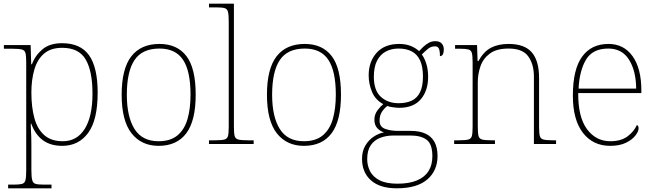

<svg xmlns="http://www.w3.org/2000/svg" viewBox="-20 -780 3548 1040"><path d="M24 240V220H55Q85 220 99.5 216Q114 212 118 195.5Q122 179 122 142V-442Q122 -477 118 -492.5Q114 -508 98 -512Q82 -516 45 -516H1V-536H146L149 -432H153Q170 -479 209.5 -512.5Q249 -546 316 -546Q416 -546 462.5 -480.5Q509 -415 509 -278Q509 -130 457.5 -60Q406 10 317 10Q253 10 211.5 -21Q170 -52 149 -111H147Q146 -99 148 -70.5Q150 -42 150 13V142Q150 179 154.5 195.5Q159 212 173 216Q187 220 217 220H259V240ZM320 -15Q397 -15 439 -82Q481 -149 481 -273Q481 -395 444 -458Q407 -521 317 -521Q255 -521 218.5 -489.5Q182 -458 166 -403Q150 -348 150 -279Q150 -199 166.5 -139.5Q183 -80 220.5 -47.5Q258 -15 320 -15Z M839 10Q746 10 692.5 -58Q639 -126 639 -267Q639 -407 691 -474.5Q743 -542 844 -542Q939 -542 989.5 -476.5Q1040 -411 1040 -267Q1040 -126 989 -58Q938 10 839 10ZM839 -15Q903 -15 941 -46.5Q979 -78 995.5 -134.5Q1012 -191 1012 -267Q1012 -395 971.5 -456Q931 -517 844 -517Q750 -517 708.5 -454.5Q667 -392 667 -267Q667 -148 708.5 -81.5Q750 -15 839 -15Z M1112 0V-20H1142Q1179 -20 1195 -24Q1211 -28 1215 -43.5Q1219 -59 1219 -94V-662Q1219 -699 1215 -715.5Q1211 -732 1196.5 -736Q1182 -740 1152 -740H1112V-760H1247V-94Q1247 -59 1251 -43.5Q1255 -28 1271.5 -24Q1288 -20 1324 -20H1354V0Z M1626 10Q1533 10 1479.5 -58Q1426 -126 1426 -267Q1426 -407 1478 -474.5Q1530 -542 1631 -542Q1726 -542 1776.5 -476.5Q1827 -411 1827 -267Q1827 -126 1776 -58Q1725 10 1626 10ZM1626 -15Q1690 -15 1728 -46.5Q1766 -78 1782.5 -134.5Q1799 -191 1799 -267Q1799 -395 1758.5 -456Q1718 -517 1631 -517Q1537 -517 1495.5 -454.5Q1454 -392 1454 -267Q1454 -148 1495.5 -81.5Q1537 -15 1626 -15Z M2129 240Q2038 240 1989.5 197Q1941 154 1941 80Q1941 39 1959 8.5Q1977 -22 2004.5 -40Q2032 -58 2060 -63Q2038 -70 2023 -86.5Q2008 -103 2008 -132Q2008 -161 2026 -184Q2044 -207 2056 -216Q2013 -239 1995 -282.5Q1977 -326 1977 -372Q1977 -446 2020 -494Q2063 -542 2142 -542Q2178 -542 2205 -531Q2232 -520 2250 -503Q2259 -513 2272 -525.5Q2285 -538 2301.5 -547.5Q2318 -557 2337 -557Q2362 -557 2373 -544Q2384 -531 2384 -513Q2384 -496 2379 -486Q2374 -476 2363 -476Q2363 -505 2357 -517Q2351 -529 2337 -529Q2315 -529 2299.5 -516.5Q2284 -504 2265 -485Q2279 -466 2289 -435Q2299 -404 2299 -364Q2299 -289 2259.5 -242.5Q2220 -196 2142 -196Q2130 -196 2108 -199Q2086 -202 2078 -206Q2061 -193 2048.5 -174Q2036 -155 2036 -126Q2036 -93 2066 -82Q2096 -71 2136 -71H2205Q2253 -71 2285 -56Q2317 -41 2333.5 -11Q2350 19 2350 65Q2350 144 2294.5 192Q2239 240 2129 240ZM2133 215Q2196 215 2238 197.5Q2280 180 2301 147Q2322 114 2322 66Q2322 1 2291.5 -22.5Q2261 -46 2203 -46H2112Q2072 -46 2039.5 -33.5Q2007 -21 1988 7Q1969 35 1969 82Q1969 117 1984.5 147.5Q2000 178 2036 196.5Q2072 215 2133 215ZM2139 -221Q2180 -221 2209.5 -234.5Q2239 -248 2255 -280Q2271 -312 2271 -365Q2271 -419 2255.5 -452.5Q2240 -486 2210.5 -501.5Q2181 -517 2139 -517Q2100 -517 2070 -501Q2040 -485 2022.5 -451.5Q2005 -418 2005 -364Q2005 -290 2043 -255.5Q2081 -221 2139 -221Z M2440 0V-20H2463Q2500 -20 2516 -24Q2532 -28 2536 -43.5Q2540 -59 2540 -94V-442Q2540 -477 2536 -492.5Q2532 -508 2517.5 -512Q2503 -516 2473 -516H2445V-536H2564L2567 -449H2571Q2601 -502 2640.5 -522Q2680 -542 2735 -542Q2821 -542 2860.5 -496.5Q2900 -451 2900 -357V-94Q2900 -59 2904 -43.5Q2908 -28 2924.5 -24Q2941 -20 2977 -20H2992V0H2872V-365Q2872 -432 2841.5 -474.5Q2811 -517 2735 -517Q2670 -517 2633.5 -490Q2597 -463 2582.5 -421Q2568 -379 2568 -334V-94Q2568 -59 2572 -43.5Q2576 -28 2592.5 -24Q2609 -20 2645 -20H2661V0Z M3285 10Q3192 10 3137.5 -60.5Q3083 -131 3083 -262Q3083 -404 3133 -473Q3183 -542 3276 -542Q3359 -542 3406.5 -475.5Q3454 -409 3454 -290V-276H3112Q3111 -146 3159.5 -80.5Q3208 -15 3286 -15Q3343 -15 3378 -40.5Q3413 -66 3430 -103Q3435 -100 3437 -96Q3439 -92 3439 -85Q3439 -68 3421.5 -45.5Q3404 -23 3370 -6.5Q3336 10 3285 10ZM3426 -300Q3425 -397 3387 -457Q3349 -517 3275 -517Q3191 -517 3155 -458Q3119 -399 3114 -300Z"/></svg>

Font: Noto Serif Ethiopic Thin
Style: Regular
Weight: 250
Version: Version 2.102